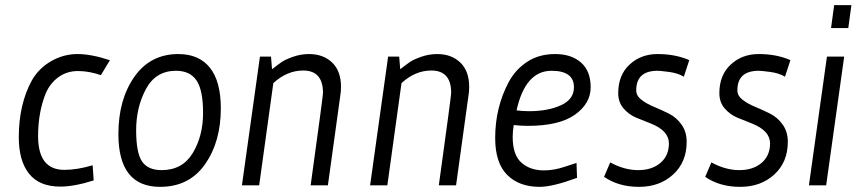

<svg xmlns="http://www.w3.org/2000/svg" viewBox="-20 -720 3328 746"><path d="M214 5Q133 5 93 -45Q53 -95 53 -187Q53 -315 104 -408Q131 -455 179 -482.5Q227 -510 281 -510Q335 -510 407 -486L372 -428Q326 -444 283 -444Q240 -444 207.5 -420.5Q175 -397 158 -358Q128 -284 128 -191Q128 -60 230 -60Q280 -60 340 -78L344 -19Q269 5 214 5Z M664 -445Q585 -445 547 -374Q509 -303 509 -214.5Q509 -126 532 -92.5Q555 -59 608 -59Q689 -59 729 -125.5Q769 -192 769 -281Q769 -370 743.5 -407.5Q718 -445 664 -445ZM602 6Q440 6 440 -199Q440 -333 502 -421.5Q564 -510 673 -510Q753 -510 795.5 -457Q838 -404 838 -299Q838 -169 776.5 -81.5Q715 6 602 6Z M1181 -510Q1236 -510 1270.5 -477Q1305 -444 1305 -382Q1305 -365 1302 -347L1254 0H1187Q1235 -347 1235 -359Q1235 -446 1158 -446Q1095 -446 1042 -397L987 0H920L990 -500H1033L1037 -451Q1060 -469 1074.5 -479Q1089 -489 1119 -499.5Q1149 -510 1181 -510Z M1679 -510Q1734 -510 1768.5 -477Q1803 -444 1803 -382Q1803 -365 1800 -347L1752 0H1685Q1733 -347 1733 -359Q1733 -446 1656 -446Q1593 -446 1540 -397L1485 0H1418L1488 -500H1531L1535 -451Q1558 -469 1572.5 -479Q1587 -489 1617 -499.5Q1647 -510 1679 -510Z M2077 6Q1997 6 1950.5 -40.5Q1904 -87 1904 -184Q1904 -303 1957 -402Q1983 -450 2028.5 -480Q2074 -510 2137 -510Q2200 -510 2237.5 -477Q2275 -444 2275 -381Q2275 -318 2214 -274.5Q2153 -231 2031 -231Q2006 -231 1976 -234Q1972 -211 1972 -188Q1972 -118 2006 -88Q2040 -58 2093 -58Q2133 -58 2174 -72L2220 -87L2222 -29Q2127 6 2077 6ZM2036 -288Q2109 -288 2159.5 -311Q2210 -334 2210 -381Q2210 -445 2123 -445Q2021 -445 1987 -291Q2011 -288 2036 -288Z M2351 -89Q2406 -59 2459.5 -59Q2513 -59 2546 -87Q2579 -115 2579 -163Q2579 -212 2509 -240Q2480 -251 2451.5 -263Q2423 -275 2402.5 -299Q2382 -323 2382 -358Q2382 -428 2426 -469Q2470 -510 2535 -510Q2600 -510 2652 -489L2658 -486L2637 -422Q2614 -436 2579.5 -440.5Q2545 -445 2535 -445Q2452 -445 2452 -369Q2452 -348 2472 -332.5Q2492 -317 2521 -305Q2550 -293 2579 -278.5Q2608 -264 2628 -236Q2648 -208 2648 -169Q2648 -90 2595.5 -42Q2543 6 2463 6Q2383 6 2327 -33Z M2744 -89Q2799 -59 2852.5 -59Q2906 -59 2939 -87Q2972 -115 2972 -163Q2972 -212 2902 -240Q2873 -251 2844.5 -263Q2816 -275 2795.5 -299Q2775 -323 2775 -358Q2775 -428 2819 -469Q2863 -510 2928 -510Q2993 -510 3045 -489L3051 -486L3030 -422Q3007 -436 2972.5 -440.5Q2938 -445 2928 -445Q2845 -445 2845 -369Q2845 -348 2865 -332.5Q2885 -317 2914 -305Q2943 -293 2972 -278.5Q3001 -264 3021 -236Q3041 -208 3041 -169Q3041 -90 2988.5 -42Q2936 6 2856 6Q2776 6 2720 -33Z M3123 0 3193 -500H3260L3190 0ZM3288 -700 3276 -611H3209L3221 -700Z"/></svg>

Font: Gudea
Style: Italic
Weight: 400
Version: Version 1.002